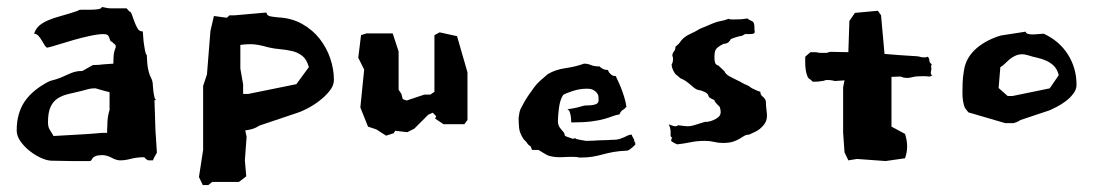

<svg xmlns="http://www.w3.org/2000/svg" viewBox="-20 -455 3196 552"><path d="M78 -358Q85 -358 90.5 -352Q96 -346 100.5 -338Q105 -330 109 -324Q113 -318 116 -318Q126 -320 146.5 -326.5Q167 -333 191.5 -340Q216 -347 239.5 -352Q263 -357 278 -357Q286 -357 289.5 -354Q293 -351 294 -347Q295 -343 296.5 -339.5Q298 -336 303 -334Q305 -331 309 -328.5Q313 -326 313 -320Q308 -308 307 -297.5Q306 -287 306 -278V-272L277 -270Q270 -269 263 -268.5Q256 -268 247 -268L217 -251Q204 -251 195 -248.5Q186 -246 176.5 -241.5Q167 -237 155 -232Q143 -227 123 -222Q75 -198 51.5 -164Q28 -130 28 -80Q28 -64 39 -48.5Q50 -33 66 -20.5Q82 -8 99 -0.5Q116 7 129 7Q144 7 157 7.5Q170 8 183 8H238H239Q241 8 242.5 5.5Q244 3 246.5 -0.5Q249 -4 255.5 -6.5Q262 -9 274 -9Q287 -9 301 -1.5Q315 6 325 6Q333 6 340 5Q347 4 354.5 2Q362 0 372 -1.5Q382 -3 395 -3Q398 2 406 6H420Q421 1 424 -3.5Q427 -8 431 -16Q430 -39 428.5 -57Q427 -75 426.5 -91.5Q426 -108 425.5 -126Q425 -144 424 -167H427Q428 -168 429 -168Q426 -168 424 -176Q422 -184 421 -192.5Q420 -201 419.5 -208.5Q419 -216 419 -216Q418 -224 415.5 -228.5Q413 -233 410.5 -239.5Q408 -246 405.5 -258Q403 -270 402 -297Q399 -299 397 -309Q395 -319 393.5 -330.5Q392 -342 391.5 -352.5Q391 -363 390 -365H388Q380 -365 375 -374Q370 -383 366 -394Q362 -405 359 -413.5Q356 -422 352 -422Q350 -424 348 -426.5Q346 -429 344 -431H328Q318 -431 311.5 -431Q305 -431 299.5 -431Q294 -431 288 -432Q282 -433 273 -435Q272 -430 261.5 -428.5Q251 -427 238.5 -427Q226 -427 215.5 -427Q205 -427 204 -424Q177 -415 155 -409Q133 -403 118 -396.5Q103 -390 93 -381.5Q83 -373 78 -358ZM295 -190V-139Q290 -123 289 -106Q288 -89 288 -81V-73H274Q254 -71 237 -70Q220 -69 204 -68L134 -64Q127 -76 122.5 -83Q118 -90 118 -104Q118 -132 125.5 -148Q133 -164 146.5 -172.5Q160 -181 178 -185Q196 -189 216 -194Q226 -197 234.5 -199Q243 -201 251 -201H255Q265 -198 275.5 -195Q286 -192 295 -190Z M552 54 563 77H579L590 68H667L688 52L684 6L689 -62L685 -80Q698 -82 706.5 -84.5Q715 -87 726 -94L836 -131Q846 -134 863.5 -143Q881 -152 898 -165Q915 -178 927.5 -193.5Q940 -209 940 -225Q940 -256 929.5 -287Q919 -318 899 -343.5Q879 -369 849 -386Q819 -403 780 -405Q768 -406 757.5 -408Q747 -410 746 -419L655 -411H640L632 -404L595 -409L585 -366L575 -241L564 -208V-24ZM671 -326Q679 -327 686.5 -327.5Q694 -328 701 -328Q720 -328 751 -319Q768 -315 786 -313.5Q804 -312 820.5 -308Q837 -304 849.5 -294Q862 -284 868 -262L832 -213L694 -185H679V-212L671 -258Z M1324 -247 1294 -351 1244 -362 1229 -354V-191L1217 -183H1200L1149 -166L1138 -170L1134 -185L1126 -197V-307L1109 -359H1034L1018 -354L1010 -289L1027 -255L1016 -146L1038 -91L1062 -83L1090 -65L1112 -72L1116 -79L1151 -75L1171 -85L1211 -125L1224 -131L1234 -121L1231 -114L1255 -98H1315L1324 -110Z M1807 -44 1804 -48Q1804 -53 1801 -57.5Q1798 -62 1796 -68Q1790 -68 1785 -65.5Q1780 -63 1774.5 -60.5Q1769 -58 1761.5 -55.5Q1754 -53 1743 -53H1738Q1726 -52 1717 -52Q1708 -52 1700 -51.5Q1692 -51 1684 -50.5Q1676 -50 1665 -50Q1646 -53 1640.5 -54.5Q1635 -56 1635 -56Q1635 -56 1636 -56Q1637 -56 1633 -58Q1632 -57 1631 -57Q1630 -57 1629.5 -56.5Q1629 -56 1627 -56Q1616 -60 1609.5 -62Q1603 -64 1603 -69Q1603 -73 1593.5 -83Q1584 -93 1584 -106Q1584 -121 1587 -144.5Q1590 -168 1599 -182Q1607 -187 1627 -193.5Q1647 -200 1667 -200Q1679 -200 1685.5 -196.5Q1692 -193 1696 -188Q1700 -183 1700.5 -177.5Q1701 -172 1701 -167Q1701 -160 1696 -157Q1691 -154 1684 -153Q1677 -152 1670 -152Q1663 -152 1658 -151Q1638 -145 1625.5 -143Q1613 -141 1611 -141Q1616 -139 1618 -133Q1620 -127 1621 -120.5Q1622 -114 1622 -108.5Q1622 -103 1623 -103Q1658 -103 1681 -106Q1704 -109 1719 -113.5Q1734 -118 1743 -121.5Q1752 -125 1761 -126Q1765 -136 1770 -138.5Q1775 -141 1781 -148Q1779 -162 1774.5 -176.5Q1770 -191 1765 -203.5Q1760 -216 1755.5 -225Q1751 -234 1751 -236Q1744 -236 1739.5 -239Q1735 -242 1732.5 -245Q1730 -248 1729 -251Q1728 -254 1727 -254Q1716 -254 1710 -259Q1706 -261 1704 -264Q1688 -264 1679 -268Q1670 -272 1659 -272Q1634 -263 1605.5 -259Q1577 -255 1555 -242Q1543 -232 1533 -223Q1523 -214 1515 -203Q1507 -192 1498 -179Q1489 -166 1480 -148Q1475 -140 1473.5 -132Q1472 -124 1471 -116Q1471 -101 1472.5 -86.5Q1474 -72 1486 -54Q1491 -50 1494.5 -45Q1498 -40 1498 -40L1504 -35Q1506 -35 1507.5 -29.5Q1509 -24 1510 -24H1528Q1540 -17 1547 -12.5Q1554 -8 1560 -6.5Q1566 -5 1573 -4Q1580 -3 1591 -3Q1597 -3 1603.5 -3.5Q1610 -4 1617 -4Q1623 -4 1630 -4Q1637 -4 1647 -2Q1669 -2 1683.5 -4.5Q1698 -7 1712.5 -11Q1727 -15 1743.5 -18Q1760 -21 1784 -22Q1790 -24 1798.5 -31.5Q1807 -39 1807 -41Q1807 -44 1802 -44Z M2182 -163Q2180 -172 2173 -177Q2166 -182 2166 -191Q2157 -194 2152 -196.5Q2147 -199 2143.5 -200.5Q2140 -202 2136.5 -205Q2133 -208 2126 -211Q2124 -211 2114.5 -216.5Q2105 -222 2102 -223L2088 -230Q2075 -236 2069.5 -241Q2064 -246 2063 -250L2045 -267Q2041 -267 2037.5 -271.5Q2034 -276 2034 -291Q2034 -305 2037.5 -312Q2041 -319 2060 -329H2062Q2065 -329 2070 -331Q2075 -333 2079 -339Q2079 -341 2082 -343Q2085 -345 2106 -351Q2111 -351 2114 -352.5Q2117 -354 2122 -357H2136Q2139 -357 2142 -357.5Q2145 -358 2149 -359Q2148 -359 2148 -360Q2149 -360 2149 -361Q2149 -362 2150 -362Q2150 -365 2149.5 -367Q2149 -369 2149 -371V-377Q2149 -392 2141.5 -394.5Q2134 -397 2129 -402Q2117 -400 2108.5 -399.5Q2100 -399 2088 -399Q2081 -399 2078.5 -399.5Q2076 -400 2075 -401Q2062 -396 2052 -394.5Q2042 -393 2030 -388L1992 -372Q1979 -364 1963.5 -357Q1948 -350 1938 -338Q1933 -329 1922 -321Q1922 -312 1917.5 -307Q1913 -302 1913 -295Q1913 -293 1914 -292Q1915 -291 1915 -286Q1915 -282 1914 -277Q1913 -272 1911 -270Q1911 -261 1916.5 -250.5Q1922 -240 1927 -238L1936 -230Q1946 -226 1953 -221Q1960 -216 1966 -210.5Q1972 -205 1978.5 -200.5Q1985 -196 1995 -195Q2009 -190 2012.5 -186.5Q2016 -183 2016.5 -180.5Q2017 -178 2019 -175.5Q2021 -173 2034 -167Q2034 -163 2041 -156L2049 -148Q2052 -140 2052 -133Q2052 -124 2045.5 -118.5Q2039 -113 2030.5 -109.5Q2022 -106 2015 -105Q2008 -104 2008 -105Q1985 -98 1975.5 -95Q1966 -92 1957 -92Q1950 -92 1929 -95Q1927 -92 1922 -92Q1917 -92 1909.5 -95Q1902 -98 1903 -97Q1909 -83 1908 -71.5Q1907 -60 1912 -60H1913Q1912 -59 1911 -57Q1910 -55 1910 -52Q1910 -52 1911 -52Q1909 -51 1909 -51Q1909 -49 1917.5 -44.5Q1926 -40 1927 -40Q1946 -42 1965 -46Q1984 -50 2007 -50Q2021 -50 2033 -47Q2045 -44 2058 -44Q2077 -44 2088.5 -48Q2100 -52 2107 -56.5Q2114 -61 2120 -64.5Q2126 -68 2134 -68L2155 -78Q2166 -84 2175.5 -95.5Q2185 -107 2185 -121Q2185 -130 2183.5 -140Q2182 -150 2182 -163Z M2543 -234 2569 -235Q2574 -233 2578 -232Q2582 -231 2589 -231Q2593 -231 2597.5 -232Q2602 -233 2606.5 -234Q2611 -235 2618.5 -235.5Q2626 -236 2638 -236Q2642 -236 2645.5 -235.5Q2649 -235 2651 -235Q2652 -235 2653.5 -235Q2655 -235 2661 -239Q2656 -239 2656 -246Q2656 -247 2657 -252Q2658 -257 2658 -259Q2657 -259 2657 -264Q2657 -268 2659 -270Q2652 -275 2652 -280.5Q2652 -286 2648 -292Q2642 -290 2639 -290Q2632 -290 2629.5 -290.5Q2627 -291 2624 -292Q2621 -293 2613.5 -293.5Q2606 -294 2589 -295Q2577 -296 2560 -297Q2543 -298 2523 -300L2513 -411L2504 -424L2438 -418L2422 -395L2419 -305Q2405 -305 2392 -305.5Q2379 -306 2367 -306Q2357 -303 2356 -303Q2347 -303 2340 -303Q2333 -303 2326 -305H2310L2295 -292Q2295 -284 2295 -274Q2295 -264 2296.5 -254Q2298 -244 2301 -236.5Q2304 -229 2309 -227L2317 -220Q2327 -220 2332 -220.5Q2337 -221 2350 -223Q2351 -225 2359 -225Q2365 -225 2371.5 -224Q2378 -223 2380 -222Q2383 -222 2386.5 -222.5Q2390 -223 2394 -223L2408 -224L2404 -204V-74L2408 -17L2419 6L2444 2L2526 8L2582 0Q2588 -17 2588 -34Q2588 -51 2582 -70L2543 -91Z M2751 -250Q2748 -232 2747.5 -216Q2747 -200 2747 -187Q2747 -163 2754 -145L2764 -132L2870 -101H2894Q2898 -102 2903 -104Q2908 -106 2914 -110L2998 -138Q3005 -141 3018.5 -148Q3032 -155 3044.5 -164.5Q3057 -174 3066 -186Q3075 -198 3075 -211Q3075 -259 3050.5 -298Q3026 -337 2981 -358H2979Q2975 -358 2965 -357Q2955 -356 2947 -356Q2940 -356 2934.5 -358Q2929 -360 2929 -364L2858 -353Q2840 -348 2822 -339Q2804 -330 2789 -317.5Q2774 -305 2764 -288.5Q2754 -272 2751 -250ZM2936 -296Q2948 -292 2962 -289Q2976 -286 2988 -280.5Q3000 -275 3009.5 -266Q3019 -257 3024 -239L2998 -201L2891 -179H2877L2851 -202L2856 -262Q2862 -265 2868 -271Q2874 -277 2881.5 -283.5Q2889 -290 2898.5 -294.5Q2908 -299 2919 -299Q2926 -299 2936 -296Z"/></svg>

Font: Dokdo
Style: Regular
Weight: 400
Version: Version 2.00